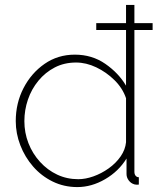

<svg xmlns="http://www.w3.org/2000/svg" viewBox="-20 -750 649 780"><path d="M371 -628V-656H600V-628ZM44 -258Q44 -331 75.5 -392Q107 -453 161 -490.5Q215 -528 284 -528Q354 -528 408 -490.5Q462 -453 492 -402V-730H526V-52Q526 -42 531 -36Q536 -30 544 -30V0Q532 1 526 -1Q512 -5 503 -17Q494 -29 494 -43V-106Q462 -54 407 -22Q352 10 294 10Q240 10 194 -12.5Q148 -35 114.5 -73.5Q81 -112 62.5 -160Q44 -208 44 -258ZM492 -172V-351Q478 -392 445 -424.5Q412 -457 371 -476.5Q330 -496 289 -496Q241 -496 202.5 -476Q164 -456 136 -422Q108 -388 93.5 -345.5Q79 -303 79 -258Q79 -211 95.5 -168.5Q112 -126 142.5 -92.5Q173 -59 212.5 -40.5Q252 -22 298 -22Q327 -22 359.5 -33.5Q392 -45 421.5 -66Q451 -87 470 -114.5Q489 -142 492 -172Z"/></svg>

Font: Raleway Thin ExtraLight
Style: Regular
Weight: 250
Version: Version 4.026